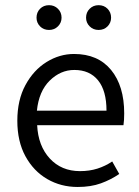

<svg xmlns="http://www.w3.org/2000/svg" viewBox="-20 -725 549 757"><path d="M286.1 12.2Q220.2 12.2 166.3 -19Q112.3 -50.3 80.3 -108.9Q48.3 -167.5 48.3 -249Q48.3 -330.6 80.3 -389.6Q112.3 -448.7 163.6 -480.5Q214.8 -512.2 272 -512.2Q366.2 -512.2 418 -449.2Q469.7 -386.2 469.7 -277.8Q469.7 -250.5 466.8 -231.4H126.5Q130.4 -149.9 176.3 -100.1Q222.2 -50.3 295.4 -50.3Q333 -50.3 364.3 -60.3Q395.5 -70.3 422.4 -88.4L450.2 -39.1Q417.5 -16.6 377.9 -2.2Q338.4 12.2 286.1 12.2ZM125.5 -288.6H399.9Q399.9 -367.2 366.7 -408.2Q333.5 -449.2 272.9 -449.2Q218.8 -449.2 176 -407.2Q133.3 -365.2 125.5 -288.6ZM173.3 -606.9Q151.9 -606.9 137.9 -621.1Q124 -635.3 124 -655.3Q124 -676.3 137.9 -690.4Q151.9 -704.6 173.3 -704.6Q194.3 -704.6 208.5 -690.4Q222.7 -676.3 222.7 -655.3Q222.7 -635.3 208.5 -621.1Q194.3 -606.9 173.3 -606.9ZM368.7 -606.9Q347.7 -606.9 333.5 -621.1Q319.3 -635.3 319.3 -655.3Q319.3 -676.3 333.5 -690.4Q347.7 -704.6 368.7 -704.6Q390.1 -704.6 404.1 -690.4Q418 -676.3 418 -655.3Q418 -635.3 404.1 -621.1Q390.1 -606.9 368.7 -606.9Z"/></svg>

Font: Akatab
Style: Regular
Weight: 400
Designer: SIL Global
Foundry: SIL Global
Version: Version 4.100